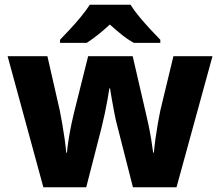

<svg xmlns="http://www.w3.org/2000/svg" viewBox="-20 -786 924 806"><path d="M473 -255Q466 -280 460 -312Q454 -344 449 -372Q444 -400 442 -415H439Q437 -400 432 -371.5Q427 -343 420 -310Q413 -277 406 -249L342 0H162L12 -550H179L231 -322Q236 -297 241.5 -265.5Q247 -234 251.5 -202Q256 -170 258 -145H261Q263 -169 268.5 -203.5Q274 -238 280.5 -268Q287 -298 290 -310L350 -550H537L593 -308Q598 -288 604 -259Q610 -230 615 -199.5Q620 -169 623 -145H626Q628 -170 632.5 -202.5Q637 -235 642.5 -267Q648 -299 653 -322L708 -550H872L721 0H538ZM528 -766Q542 -743 565 -715.5Q588 -688 611.5 -662.5Q635 -637 653 -619V-606H542Q515 -621 491.5 -640Q468 -659 441 -683Q415 -659 392.5 -641Q370 -623 344 -606H232V-619Q250 -638 274 -663.5Q298 -689 320 -716Q342 -743 357 -766Z"/></svg>

Font: Noto Sans Cherokee ExtraBold
Style: Regular
Weight: 800
Designer: Monotype Design Team
Foundry: Monotype Imaging Inc.
Version: Version 2.001; ttfautohint (v1.8.4.7-5d5b)